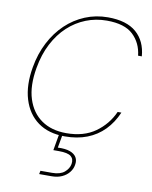

<svg xmlns="http://www.w3.org/2000/svg" viewBox="-102 -787 880 1114"><g transform="rotate(10 338.0 -229.5)"><path d="M315 12Q219 12 156.5 -33.5Q94 -79 69 -161Q44 -243 63 -351Q77 -432 111.5 -498.5Q146 -565 196 -612.5Q246 -660 309 -686Q372 -712 443 -712Q553 -712 610.5 -662Q668 -612 675 -523H653Q645 -597 595 -644.5Q545 -692 440 -692Q375 -692 317 -669Q259 -646 212 -602.5Q165 -559 132 -495.5Q99 -432 85 -351Q66 -243 90.5 -166.5Q115 -90 174 -49Q233 -8 320 -8Q423 -8 491 -56.5Q559 -105 593 -181H615Q589 -120 546.5 -76.5Q504 -33 446 -10.5Q388 12 315 12ZM207 253 211 233H279Q327 233 352 212Q377 191 382 163Q387 133 368 117.5Q349 102 297 102H264L283 -7H303L287 83Q332 81 359 91Q386 101 397 120Q408 139 403 165Q399 189 383 209Q367 229 341 241Q315 253 279 253Z"/></g></svg>

Font: DM Sans 10pt Thin
Style: Italic
Weight: 250
Italic angle: -10°
Version: Version 4.004;gftools[0.9.30]